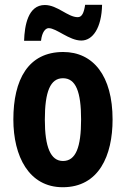

<svg xmlns="http://www.w3.org/2000/svg" viewBox="-20 -775 528 805"><path d="M81 -604H152C156 -641 171 -657 184 -657C217 -657 270 -605 321 -605C369 -605 406 -658 408 -755H337C332 -722 324 -703 306 -703C264 -703 221 -754 168 -754C97 -754 83 -667 81 -604ZM452 -274C452 -457 371 -557 245 -557C98 -557 36 -441 36 -274C36 -120 101 10 243 10C395 10 452 -123 452 -274ZM168 -273C168 -391 191 -447 244 -447C298 -447 320 -390 320 -274C320 -158 298 -100 244 -100C192 -100 168 -159 168 -273Z"/></svg>

Font: Noto Sans Lao Looped ExtraCondensed
Style: Bold
Weight: 700
Width: 2
Designer: Mark Frömberg, Ben Mitchell
Foundry: The Fontpad Ltd
Version: Version 1.002